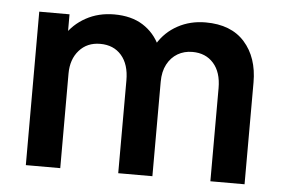

<svg xmlns="http://www.w3.org/2000/svg" viewBox="-44 -613 987 673"><g transform="rotate(5 449.5 -276.5)"><path d="M718.5 0 718.7 -327.8Q718.7 -383.7 691 -414.9Q663.4 -446.2 616.7 -446.2Q587.6 -446.2 564.6 -432.7Q541.7 -419.2 528.2 -393.7Q514.7 -368.2 514.7 -332.3L461 -364Q460.6 -420.2 486.3 -462.9Q512.1 -505.7 556 -529.5Q599.8 -553.3 653.8 -553.3Q743.7 -553.3 791.3 -499.7Q839 -446.1 839 -358.3L838.8 0ZM69.2 0V-540H175.7V-372.5H190.3V0ZM394.3 0 394.5 -326.7Q394.5 -382.9 367 -414.5Q339.5 -446.2 292.2 -446.2Q246.2 -446.2 218.3 -414.6Q190.3 -383.1 190.3 -332.3L136.7 -368.3Q136.7 -421.2 162.7 -463Q188.7 -504.8 232.8 -529Q277 -553.3 332.2 -553.3Q392.7 -553.3 433.3 -527.6Q473.9 -501.9 494.3 -457.7Q514.7 -413.4 514.7 -357.8L514.5 0Z"/></g></svg>

Font: Manrope ExtraLight
Style: Regular
Weight: 200
Designer: Mikhail Sharanda
Foundry: Mikhail Sharanda
Version: Version 4.505